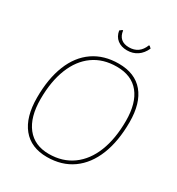

<svg xmlns="http://www.w3.org/2000/svg" viewBox="-192 -935 982 1063"><g transform="rotate(30 299.5 -404.0)"><path d="M568 -391Q568 -269 532.5 -180Q497 -91 429.5 -43Q362 5 267 5Q165 5 110.5 -62Q56 -129 56 -253Q56 -374 91 -461.5Q126 -549 193.5 -595.5Q261 -642 355 -642Q459 -642 513.5 -577Q568 -512 568 -391ZM77 -256Q77 -141 126.5 -78Q176 -15 268 -15Q355 -15 418 -60.5Q481 -106 514 -189.5Q547 -273 547 -387Q547 -500 498 -561Q449 -622 354 -622Q267 -622 205 -578Q143 -534 110 -451.5Q77 -369 77 -256ZM465 -802Q449 -766 421 -747Q393 -728 356 -728Q319 -728 294.5 -747Q270 -766 264 -802L278 -813H283Q287 -781 305.5 -764.5Q324 -748 357 -748Q423 -748 448 -813H453Z"/></g></svg>

Font: Luna Sans Thin
Style: Italic
Weight: 250
Italic angle: -7°
Designer: Juan Pablo del Peral
Foundry: Huerta Tipografica
Version: Version 2.001; ttfautohint (v1.5)